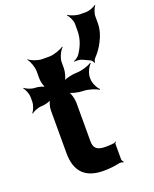

<svg xmlns="http://www.w3.org/2000/svg" viewBox="-174 -920 819 1018"><g transform="rotate(-20 235.0 -411.5)"><path d="M232 10C268 10 296 6 324 0C330 -1 341 1 345 4L348 1C344 -2 339 -11 339 -16V-104C339 -107 343 -110 345 -112L342 -115C340 -113 336 -109 332 -109C318 -107 302 -106 286 -106C237 -106 219 -122 219 -161V-380C219 -401 209 -438 198 -449L195 -446C206 -435 249 -425 275 -425C301 -425 344 -412 358 -401L362 -404C348 -415 332 -449 332 -470V-483C332 -504 348 -538 362 -549L358 -552C344 -541 301 -528 275 -528C249 -528 206 -518 195 -507L198 -504C209 -515 219 -552 219 -573V-608C219 -632 237 -669 252 -682L249 -684C233 -672 193 -658 169 -658H128C104 -658 67 -672 54 -684L52 -682C64 -669 78 -632 78 -608V-567C78 -548 86 -517 96 -507L99 -510C89 -520 58 -528 40 -528C21 -528 -7 -539 -17 -549L-20 -546C-10 -536 1 -508 1 -490V-464C1 -445 -10 -417 -20 -407L-17 -404C-7 -414 21 -425 40 -425C58 -425 89 -433 99 -443L96 -446C86 -436 78 -405 78 -387V-146C78 -43 128 10 232 10ZM325 -583 366 -564C373 -561 380 -550 381 -545L385 -546C384 -551 389 -563 394 -568C413 -588 431 -612 444 -639C458 -666 470 -699 470 -737V-775C470 -793 481 -821 490 -831L488 -833C478 -824 450 -813 432 -813H396C378 -813 345 -824 333 -833L330 -831C341 -821 355 -793 355 -775V-737C355 -686 337 -648 315 -615C309 -605 291 -593 282 -590L283 -587C292 -589 313 -588 325 -583Z"/></g></svg>

Font: Asimov
Style: EdgeWide
Weight: 500
Designer: Google
Version: Version 2.000980: 2014